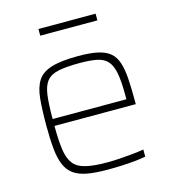

<svg xmlns="http://www.w3.org/2000/svg" viewBox="-104 -766 770 860"><g transform="rotate(-15 281.0 -336.5)"><path d="M291 8Q234 8 195.5 1Q157 -6 133 -23.5Q109 -41 96.5 -71Q84 -101 79.5 -146Q75 -191 75 -254Q75 -329 80 -379.5Q85 -430 105 -460.5Q125 -491 170 -504.5Q215 -518 294 -518Q349 -518 384.5 -510Q420 -502 440.5 -484.5Q461 -467 471 -436.5Q481 -406 484 -361.5Q487 -317 487 -256V-243H110Q110 -177 116 -134Q122 -91 140 -67Q158 -43 195.5 -33.5Q233 -24 296 -24Q323 -24 354 -26Q385 -28 414.5 -31Q444 -34 467 -38V-5Q448 -1 418.5 2Q389 5 356 6.5Q323 8 291 8ZM452 -255V-296Q452 -360 444.5 -398Q437 -436 419 -455Q401 -474 369.5 -480Q338 -486 291 -486Q230 -486 193.5 -478.5Q157 -471 139 -449Q121 -427 115.5 -385.5Q110 -344 110 -275H472ZM153 -650V-681H418V-650Z"/></g></svg>

Font: Saira Thin
Style: Regular
Weight: 100
Designer: Hector Gatti with collaboration of the Omnibus-Type team
Foundry: Omnibus-Type
Version: Version 1.101